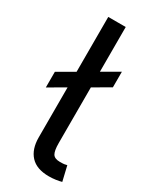

<svg xmlns="http://www.w3.org/2000/svg" viewBox="-190 -781 678 837"><g transform="rotate(30 149.0 -362.5)"><path d="M214.4 3.9Q152.8 3.9 122.3 -29.1Q91.8 -62 91.8 -121.1V-727.5H179.7V-143.1Q179.7 -105.5 188.7 -90.1Q197.8 -74.7 225.1 -74.7Q239.3 -74.7 246.6 -75.7Q253.9 -76.7 260.3 -78.6L277.8 -4.4Q266.1 -1 249 1.5Q231.9 3.9 214.4 3.9ZM9.8 -325.2V-403.8L262.7 -550.3V-471.7Z"/></g></svg>

Font: Adwaita Sans
Style: Regular
Weight: 400
Designer: Rasmus Andersson
Foundry: rsms
Version: Version 4.001;git-9221beed3